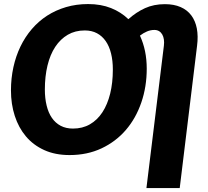

<svg xmlns="http://www.w3.org/2000/svg" viewBox="-20 -756 1026 946"><path d="M865.5 170.5H701.5L787.5 -531Q789.5 -547 787.5 -561.2Q785.5 -575.5 779.5 -586Q773.5 -596.5 763.8 -602.5Q754 -608.5 740.5 -608.5Q722 -608.5 704.2 -601Q686.5 -593.5 669.5 -580.5Q703 -508 703 -418Q703 -328.5 676.2 -250.8Q649.5 -173 600 -115.5Q550.5 -58 480.2 -25Q410 8 322.5 8Q252 8 198 -16.5Q144 -41 107.8 -84Q71.5 -127 52.8 -185Q34 -243 34 -310.5Q34 -370 46 -424.8Q58 -479.5 80.8 -526.8Q103.5 -574 136.8 -612.8Q170 -651.5 212.2 -678.8Q254.5 -706 305.2 -721Q356 -736 414 -736Q477.5 -736 527 -716.2Q576.5 -696.5 612.5 -661.5Q651 -696 694.5 -715.8Q738 -735.5 792.5 -735.5Q837 -735.5 869.8 -721.2Q902.5 -707 922.5 -680.2Q942.5 -653.5 949.8 -615.8Q957 -578 951 -531ZM339.5 -122.5Q386.5 -122.5 423 -143.5Q459.5 -164.5 484.5 -202.8Q509.5 -241 522.8 -294.5Q536 -348 536 -413.5Q536 -457 527.2 -492.5Q518.5 -528 501 -553.2Q483.5 -578.5 457.8 -592.2Q432 -606 397.5 -606Q350.5 -606 314 -584.8Q277.5 -563.5 252.2 -525.2Q227 -487 214 -433.2Q201 -379.5 201 -315Q201 -271.5 209.8 -235.8Q218.5 -200 235.8 -175Q253 -150 279 -136.2Q305 -122.5 339.5 -122.5Z"/></svg>

Font: Lato Black
Style: Italic
Weight: 900
Italic angle: -7°
Designer: Lukasz Dziedzic
Foundry: tyPoland Lukasz Dziedzic
Version: Version 2.007; 2014-02-27